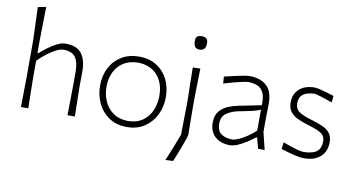

<svg xmlns="http://www.w3.org/2000/svg" viewBox="-86 -964 2553 1381"><g transform="rotate(10 1190.0 -273.0)"><path d="M95.5 0Q96 -56 96.8 -107.8Q97.5 -159.5 98.5 -220.5V-494Q94.5 -619.5 90 -729.5L149.5 -741Q148.5 -679.5 147.2 -619Q146 -558.5 145 -494V-403H151.5Q172.5 -422 204 -446Q235.5 -470 269.8 -487.5Q304 -505 333 -505Q415 -505 450.5 -459Q486 -413 486 -327.5Q486 -295 485.5 -267.8Q485 -240.5 485 -220.5Q486 -159.5 487 -107.8Q488 -56 489 0H435.5Q436 -56 436.8 -107.5Q437.5 -159 438.5 -219V-318.5Q438.5 -388 413.5 -423.5Q388.5 -459 323.5 -459Q303.5 -459 273.8 -444.2Q244 -429.5 210.2 -404Q176.5 -378.5 145 -346V-219Q146 -159 147 -107.5Q148 -56 149 0Z M870.5 9.5Q793.5 9.5 739.5 -26.8Q685.5 -63 657.2 -122.5Q629 -182 629 -251Q629 -325 659.2 -382.5Q689.5 -440 743.8 -472.5Q798 -505 870 -505Q944.5 -505 998 -471.8Q1051.5 -438.5 1080.5 -380.8Q1109.5 -323 1109.5 -251Q1109.5 -178 1079.8 -119Q1050 -60 996.2 -25.2Q942.5 9.5 870.5 9.5ZM870.5 -34.5Q936.5 -36 978.8 -66.8Q1021 -97.5 1041.5 -146.2Q1062 -195 1062 -251Q1062 -344.5 1011.8 -401.5Q961.5 -458.5 870.5 -461Q806 -459.5 762.8 -431.5Q719.5 -403.5 697.8 -356.5Q676 -309.5 676 -251Q676 -195.5 697 -146.5Q718 -97.5 761 -66.8Q804 -36 870.5 -34.5Z M1185 194.5Q1205 147.5 1222.5 103.2Q1240 59 1264 -3L1267.5 -220.5V-270.5Q1266 -333 1265 -386Q1264 -439 1263 -494.5L1318 -496.5Q1317 -440 1315.8 -386.8Q1314.5 -333.5 1313.5 -270.5Q1313.5 -206 1314 -159.8Q1314.5 -113.5 1315 -78.8Q1315.5 -44 1315.5 -14Q1315.5 -7 1306.8 19.2Q1298 45.5 1285.2 79.5Q1272.5 113.5 1260.2 144.5Q1248 175.5 1241 192ZM1288.5 -629.5Q1265.5 -629.5 1255 -643Q1244.5 -656.5 1244.5 -687Q1244.5 -709 1255 -718.2Q1265.5 -727.5 1289.5 -727.5Q1313 -727.5 1323.5 -717.2Q1334 -707 1334 -683.5Q1334 -629.5 1288.5 -629.5Z M1623.5 9.5Q1553 9.5 1513 -28.2Q1473 -66 1473 -129Q1473 -181.5 1498 -212Q1523 -242.5 1559.8 -257.8Q1596.5 -273 1632 -280L1799.5 -313.5Q1802 -376 1785 -407.8Q1768 -439.5 1738.5 -450.2Q1709 -461 1673.5 -461Q1663 -461 1635.5 -455.2Q1608 -449.5 1571.5 -440Q1535 -430.5 1498.5 -419L1495 -469Q1511.5 -473 1537 -479.2Q1562.5 -485.5 1589.8 -491.2Q1617 -497 1640.8 -501Q1664.5 -505 1678.5 -505Q1754.5 -505 1800.5 -464.5Q1846.5 -424 1846.5 -334Q1846.5 -312.5 1845.5 -278.5Q1844.5 -244.5 1844.5 -211V-127Q1852 -95 1859.2 -65.8Q1866.5 -36.5 1875.5 0H1827.5L1806.5 -79H1800Q1771.5 -56.5 1739.8 -36.2Q1708 -16 1677.8 -3.2Q1647.5 9.5 1623.5 9.5ZM1631 -34Q1649.5 -34 1677.8 -46.2Q1706 -58.5 1737.8 -79.8Q1769.5 -101 1798.5 -128L1799 -281.5Q1790 -277 1775 -271.8Q1760 -266.5 1730 -259.5Q1700 -252.5 1646.5 -242.5Q1594.5 -233 1557.5 -208.2Q1520.5 -183.5 1520.5 -131Q1520.5 -78 1551.8 -56Q1583 -34 1631 -34Z M2160 9.5Q2132.5 9.5 2086.2 -2.2Q2040 -14 1994.5 -28.5L2000 -78Q2049.5 -60 2091 -47.2Q2132.5 -34.5 2158.5 -34.5Q2191 -35.5 2218.5 -43.8Q2246 -52 2262.5 -73.2Q2279 -94.5 2279 -134.5Q2279 -161 2265.8 -177.5Q2252.5 -194 2221.2 -207.2Q2190 -220.5 2137 -236.5Q2100.5 -247.5 2069.2 -262.8Q2038 -278 2019 -303.8Q2000 -329.5 2000 -371Q2000 -431.5 2040.8 -468.2Q2081.5 -505 2151.5 -505Q2166.5 -505 2193.2 -498.5Q2220 -492 2248.2 -483.5Q2276.5 -475 2295.5 -469L2291 -420Q2247.5 -436.5 2207.5 -448.8Q2167.5 -461 2156 -461Q2134 -460 2108.8 -453.5Q2083.5 -447 2065.5 -428Q2047.5 -409 2047.5 -371.5Q2047.5 -332.5 2074.8 -312.2Q2102 -292 2168 -272.5Q2215 -258.5 2250.8 -243.2Q2286.5 -228 2306.5 -202.8Q2326.5 -177.5 2326.5 -133.5Q2326.5 -94.5 2309.2 -62Q2292 -29.5 2255 -10Q2218 9.5 2160 9.5Z"/></g></svg>

Font: Commissioner Loud ExtraLight
Style: Regular
Weight: 200
Designer: Kostas Bartsokas
Foundry: Kostas Bartsokas
Version: Version 1.000; ttfautohint (v1.8.3)